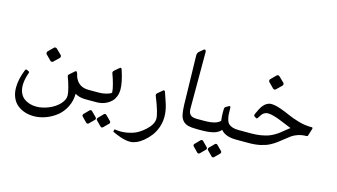

<svg xmlns="http://www.w3.org/2000/svg" viewBox="-98 -1019 2848 1621"><g transform="rotate(15 1326.0 -208.5)"><path d="M240.2 -282.2Q235.8 -286.6 235.8 -294.4Q235.8 -302.2 240.2 -306.6L285.6 -352.1Q290 -356.4 297.4 -356.4Q304.7 -356.4 309.1 -352.1L356 -306.6Q360.4 -302.2 360.4 -294.4Q360.4 -286.6 356 -282.2L309.1 -236.3Q304.7 -231.9 297.4 -231.9Q290 -231.9 285.6 -236.3ZM62.5 55.2Q62.5 -18.1 98.1 -106Q104.5 -116.7 113.3 -111.8L130.9 -103.5Q138.7 -99.1 134.3 -89.8Q112.3 -26.9 112.3 21Q112.3 59.6 125.5 88.9Q138.7 118.2 161.4 134.8Q184.1 151.4 210.9 159.4Q237.8 167.5 269 167.5Q321.8 167 375.7 144.8Q429.7 122.6 465.3 85.4Q501 48.3 501 9.3Q501 -13.2 488.5 -60.3Q476.1 -107.4 460.9 -146.5Q460.4 -152.3 459.2 -154.5Q458 -156.7 460.9 -160.6Q463.9 -164.6 464.4 -165.3Q464.8 -166 468.3 -168.9L509.3 -205.1Q512.7 -208.5 516.6 -208.5Q520 -208.5 523.2 -205.3Q526.4 -202.1 528.6 -196.5Q530.8 -190.9 532.2 -186.3Q533.7 -181.6 534.9 -175.8Q536.1 -169.9 536.6 -168.5Q567.4 -83.5 659.2 -83.5H686V0H654.8Q599.6 0 562.5 -23.4V-25.9Q562.5 37.6 535.9 91.1Q509.3 144.5 466.6 178.7Q423.8 212.9 372.1 231.9Q320.3 251 267.6 251Q226.1 251 189.7 239Q153.3 227.1 124.5 203.9Q95.7 180.7 79.1 142.3Q62.5 104 62.5 55.2Z M794.9 125 837.4 81.5Q841.8 77.1 848.1 77.1Q854.5 77.1 858.9 81.5L902.3 125Q906.7 129.4 906.7 135.7Q906.7 142.1 902.3 146.5L858.9 189.9Q854.5 194.3 848.1 194.3Q841.8 194.3 837.4 189.9L794.9 146.5Q790.5 142.1 790.5 135.7Q790.5 129.4 794.9 125ZM669.9 125 712.4 81.5Q716.8 77.1 723.1 77.1Q729.5 77.1 733.9 81.5L777.3 125Q781.7 129.4 781.7 135.7Q781.7 142.1 777.3 146.5L733.9 189.9Q729.5 194.3 723.1 194.3Q716.8 194.3 712.4 189.9L669.9 146.5Q665.5 142.1 665.5 135.7Q665.5 129.4 669.9 125ZM644 -41Q644 -58.1 656.2 -70.8Q668.5 -83.5 684.6 -83.5H751.5Q780.3 -83.5 812.5 -91.6Q844.7 -99.6 857.4 -111.8V-115.2Q857.4 -137.2 845.2 -183.3Q833 -229.5 817.9 -268.6Q815.4 -276.9 815.4 -279.8Q815.4 -286.6 827.1 -297.4L865.7 -330.1Q873 -335 876.7 -333.5Q880.4 -332 883.8 -324.2Q918.9 -219.7 918.9 -155.8Q918.9 -122.6 908.2 -95.5Q897.5 -68.4 880.4 -51Q863.3 -33.7 840.8 -21.7Q818.4 -9.8 796.1 -4.9Q773.9 0 751.5 0H684.6Q669.4 0 656.7 -12.7Q644 -25.4 644 -41Z M1013.2 186Q1059.6 186 1113 169.9Q1166.5 153.8 1220.9 103Q1275.4 52.2 1275.4 3.4Q1275.4 -45.4 1219.7 -183.1Q1215.3 -195.8 1227.1 -206.1L1268.1 -240.7Q1272.5 -245.1 1277.6 -244.1Q1282.7 -243.2 1286.1 -235.8Q1290 -223.6 1302.7 -187.7Q1315.4 -151.9 1320.3 -134.8Q1336.9 -79.1 1336.9 -33.2V-25.9Q1336.9 21 1320.8 65.4Q1304.7 109.9 1279.5 142.1Q1254.4 174.3 1224.4 199.2Q1194.3 224.1 1165 236.6Q1135.7 249 1112.8 249H1109.9Q1072.3 249 1027.6 234.1Q982.9 219.2 952.1 203.1L957 181.6Q994.6 186 1013.2 186Z M1510.3 -662.6Q1515.6 -666.5 1520 -666.5Q1524.4 -666.5 1527.8 -660.9Q1531.2 -655.3 1531.2 -649.9V-153.3Q1531.2 -119.1 1547.6 -101.3Q1564 -83.5 1605.5 -83.5H1629.4V0Q1581.5 0 1553 -6.8Q1524.4 -13.7 1506.1 -33.4Q1487.8 -53.2 1480.7 -84Q1473.6 -114.7 1471.7 -166.5L1461.9 -600.1Q1461.9 -624 1479.5 -636.7Z M1628.4 -83.5H1669.4Q1776.9 -83.5 1808.6 -121.6Q1803.7 -152.3 1803.7 -194.8Q1803.7 -198.7 1804 -207.8Q1804.2 -216.8 1804.2 -221.7Q1804.2 -236.8 1814.5 -243.2L1839.4 -257.3Q1844.7 -259.3 1847.7 -259.5Q1850.6 -259.8 1852.1 -256.1Q1853.5 -252.4 1854 -249.3Q1854.5 -246.1 1854.5 -241.7Q1854.5 -206.5 1856.4 -184.6Q1858.4 -162.6 1865 -141.1Q1871.6 -119.6 1884.3 -108.4Q1897 -97.2 1918.2 -90.3Q1939.5 -83.5 1971.2 -83.5H1991.7V0H1972.7Q1875.5 0 1836.9 -49.3Q1811.5 -20.5 1770 -10.3Q1728.5 0 1664.6 0H1628.4Q1612.3 -1 1600.1 -13.2Q1587.9 -25.4 1587.9 -41.5Q1587.9 -57.6 1600.3 -70.6Q1612.8 -83.5 1628.4 -83.5ZM1765.6 126 1808.1 82.5Q1812.5 78.1 1818.8 78.1Q1825.2 78.1 1829.6 82.5L1873 126Q1877.4 130.4 1877.4 136.7Q1877.4 143.1 1873 147.5L1829.6 190.9Q1825.2 195.3 1818.8 195.3Q1812.5 195.3 1808.1 190.9L1765.6 147.5Q1761.2 143.1 1761.2 136.7Q1761.2 130.4 1765.6 126ZM1640.6 126 1683.1 82.5Q1687.5 78.1 1693.8 78.1Q1700.2 78.1 1704.6 82.5L1748 126Q1752.4 130.4 1752.4 136.7Q1752.4 143.1 1748 147.5L1704.6 190.9Q1700.2 195.3 1693.8 195.3Q1687.5 195.3 1683.1 190.9L1640.6 147.5Q1636.2 143.1 1636.2 136.7Q1636.2 130.4 1640.6 126Z M2116.7 -542.5Q2112.3 -546.9 2112.3 -554.7Q2112.3 -562.5 2116.7 -566.9L2162.1 -612.3Q2166.5 -616.7 2173.8 -616.7Q2181.2 -616.7 2185.5 -612.3L2232.4 -566.9Q2236.8 -562.5 2236.8 -554.7Q2236.8 -546.9 2232.4 -542.5L2185.5 -496.6Q2181.2 -492.2 2173.8 -492.2Q2166.5 -492.2 2162.1 -496.6ZM1950.2 -41Q1950.2 -58.1 1962.4 -70.8Q1974.6 -83.5 1990.7 -83.5H2081.5Q2125 -83.5 2162.6 -89.8Q2200.2 -96.2 2225.3 -104.7Q2250.5 -113.3 2276.1 -128.4Q2301.8 -143.6 2316.4 -155.3Q2331.1 -167 2353.5 -185.3Q2376 -203.6 2389.2 -213.4Q2369.1 -221.2 2332.3 -236.6Q2295.4 -252 2273.2 -260.5Q2251 -269 2223.1 -276.6Q2195.3 -284.2 2174.8 -284.2Q2153.8 -283.2 2137.9 -272.2Q2122.1 -261.2 2106 -232.4Q2100.1 -222.2 2096.2 -219.5Q2092.3 -216.8 2085.9 -220.2L2072.8 -228.5Q2066.4 -231.9 2065.9 -237.3Q2065.4 -242.7 2069.8 -253.4Q2091.8 -304.7 2110.4 -328.1Q2141.6 -367.7 2181.6 -367.7Q2214.4 -367.7 2260.7 -351.8Q2307.1 -335.9 2348.1 -317.1Q2389.2 -298.3 2444.8 -282.5Q2500.5 -266.6 2549.3 -266.6H2561.5Q2565.4 -266.6 2567.4 -264.9Q2569.3 -263.2 2569.3 -260Q2569.3 -256.8 2568.8 -254.6Q2568.4 -252.4 2567.1 -248.5Q2565.9 -244.6 2565.9 -244.1L2550.8 -196.8Q2549.8 -189 2546.4 -186Q2543 -183.1 2534.2 -183.1Q2496.6 -182.6 2465.1 -172.1Q2433.6 -161.6 2410.4 -145.3Q2387.2 -128.9 2364.3 -109.6Q2341.3 -90.3 2315.2 -71Q2289.1 -51.8 2258.5 -35.9Q2228 -20 2182.9 -10Q2137.7 0 2082.5 0H1990.7Q1975.6 0 1962.9 -12.7Q1950.2 -25.4 1950.2 -41Z"/></g></svg>

Font: Nika
Style: Regular
Weight: 400
Designer: Mohammad Saleh Souzanchi
Foundry: http://font-store.ir
Version: Version:1.0.0;RFB:1.2.5;Building:2016-05-25 11:08:22.297533